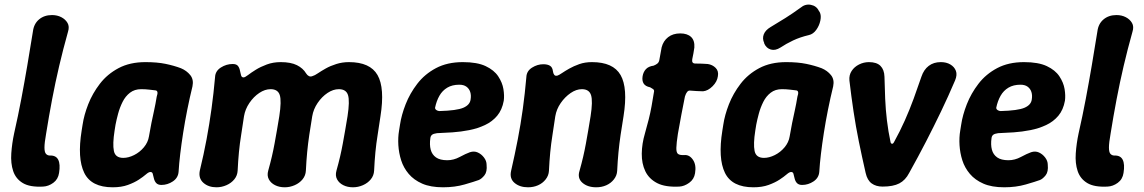

<svg xmlns="http://www.w3.org/2000/svg" viewBox="-20 -780 4861 816"><path d="M163 13Q107 16 77 -2Q47 -20 36 -53Q25 -86 28 -128.5Q31 -171 40 -213Q57 -288 70.5 -359.5Q84 -431 96 -501.5Q108 -572 120 -647Q124 -679 146 -697.5Q168 -716 201 -716Q223 -716 240.5 -707Q258 -698 267 -682.5Q276 -667 269 -645Q248 -570 231.5 -499.5Q215 -429 201.5 -358Q188 -287 176 -212Q169 -173 169 -153Q169 -133 175.5 -126Q182 -119 192 -119Q218 -120 227.5 -101Q237 -82 231 -45Q227 -18 206.5 -3Q186 12 163 13Z M459 16Q368 16 338 -45.5Q308 -107 327 -225L331 -250Q337 -291 355 -337Q373 -383 404.5 -424Q436 -465 484 -490.5Q532 -516 598 -516Q648 -516 684 -508.5Q720 -501 749 -490Q773 -480 788.5 -461Q804 -442 798 -413Q786 -364 776 -314Q766 -264 758.5 -216Q751 -168 746 -126Q741 -84 739 -50Q737 -24 714.5 -9Q692 6 666 6Q652 6 644.5 -1.5Q637 -9 634 -22Q631 -35 629 -42Q627 -49 619 -49Q612 -49 600.5 -39Q589 -29 570 -16.5Q551 -4 523.5 6Q496 16 459 16ZM504 -109Q526 -109 550 -121Q574 -133 591.5 -154Q609 -175 613 -200Q618 -230 623.5 -257Q629 -284 635 -311Q641 -338 646 -369Q655 -395 640 -396Q631 -397 614.5 -399Q598 -401 580 -401Q552 -401 532.5 -386Q513 -371 501 -347Q489 -323 482 -297Q475 -271 471 -250L467 -225Q458 -168 464 -138.5Q470 -109 504 -109Z M900 16Q866 16 844.5 -3Q823 -22 829 -54Q846 -124 858 -188.5Q870 -253 879 -318.5Q888 -384 894 -452Q895 -478 918.5 -493Q942 -508 969 -508Q985 -508 991.5 -499.5Q998 -491 1000 -479Q1002 -469 1004.5 -460Q1007 -451 1015 -451Q1021 -451 1034 -461Q1047 -471 1067 -483.5Q1087 -496 1114 -506Q1141 -516 1173 -516Q1216 -516 1242 -503Q1268 -490 1281 -468Q1286 -460 1293 -456.5Q1300 -453 1309 -457Q1317 -459 1331 -468.5Q1345 -478 1364.5 -489Q1384 -500 1409.5 -508Q1435 -516 1463 -516Q1553 -516 1584.5 -461Q1616 -406 1597 -286Q1591 -244 1585 -207Q1579 -170 1575.5 -133.5Q1572 -97 1570 -55Q1569 -34 1556 -18Q1543 -2 1522.5 7Q1502 16 1480 16Q1457 16 1439 7Q1421 -2 1412.5 -18Q1404 -34 1410 -55Q1419 -87 1425.5 -115Q1432 -143 1437 -170.5Q1442 -198 1447 -226.5Q1452 -255 1457 -286Q1467 -351 1459 -376Q1451 -401 1420 -401Q1396 -401 1372 -385Q1348 -369 1330 -342.5Q1312 -316 1307 -286Q1300 -244 1294.5 -207Q1289 -170 1285.5 -133.5Q1282 -97 1280 -55Q1279 -34 1266 -18Q1253 -2 1232.5 7Q1212 16 1190 16Q1167 16 1149 7Q1131 -2 1122.5 -18Q1114 -34 1120 -55Q1129 -87 1135.5 -115Q1142 -143 1147 -170.5Q1152 -198 1157 -226.5Q1162 -255 1167 -286Q1177 -351 1169 -376Q1161 -401 1130 -401Q1106 -401 1082 -385Q1058 -369 1040 -342.5Q1022 -316 1017 -286Q1011 -244 1005 -207Q999 -170 995.5 -133.5Q992 -97 990 -55Q989 -34 976 -18Q963 -2 942.5 7Q922 16 900 16Z M1863 16Q1810 16 1774.5 0.5Q1739 -15 1717 -41Q1695 -67 1685 -98.5Q1675 -130 1673 -163Q1671 -196 1676 -225L1680 -250Q1686 -291 1704 -337Q1722 -383 1753.5 -424Q1785 -465 1833 -490.5Q1881 -516 1947 -516Q2008 -516 2044 -499Q2080 -482 2097.5 -455.5Q2115 -429 2119.5 -401.5Q2124 -374 2121 -352Q2114 -313 2093 -288Q2072 -263 2041 -248.5Q2010 -234 1974.5 -227Q1939 -220 1903 -217.5Q1867 -215 1837 -214Q1822 -212 1816 -207Q1810 -202 1809 -193Q1805 -165 1810.5 -144Q1816 -123 1833 -111Q1850 -99 1881 -99Q1908 -99 1934 -113Q1960 -127 1977 -133Q1995 -139 2010.5 -132Q2026 -125 2037 -110.5Q2048 -96 2048 -80Q2051 -50 2039 -35Q2027 -20 2015 -15Q1996 -8 1954.5 4Q1913 16 1863 16ZM1848 -308Q1921 -310 1949 -322Q1977 -334 1980 -357Q1983 -375 1978.5 -389Q1974 -403 1962.5 -411.5Q1951 -420 1932 -420Q1902 -420 1881 -407.5Q1860 -395 1847.5 -373Q1835 -351 1829 -322Q1829 -316 1835 -312Q1841 -308 1848 -308Z M2217 -452Q2218 -478 2241 -492.5Q2264 -507 2289 -507Q2307 -507 2317.5 -500.5Q2328 -494 2330 -477Q2331 -468 2335.5 -462Q2340 -456 2350 -459Q2356 -461 2368.5 -469.5Q2381 -478 2399.5 -488.5Q2418 -499 2442 -507.5Q2466 -516 2496 -516Q2586 -516 2617.5 -461Q2649 -406 2630 -286Q2623 -244 2617.5 -206.5Q2612 -169 2608.5 -132.5Q2605 -96 2603 -54Q2602 -34 2589 -17.5Q2576 -1 2556.5 7.5Q2537 16 2514 16Q2477 16 2455 -3.5Q2433 -23 2443 -54Q2452 -86 2458.5 -114Q2465 -142 2470 -169.5Q2475 -197 2480 -226Q2485 -255 2490 -286Q2500 -350 2492 -375.5Q2484 -401 2453 -401Q2429 -401 2405 -384.5Q2381 -368 2363 -342Q2345 -316 2340 -286Q2334 -244 2328 -206.5Q2322 -169 2318.5 -132.5Q2315 -96 2313 -54Q2312 -34 2299 -17.5Q2286 -1 2266.5 7.5Q2247 16 2224 16Q2189 16 2167 -2.5Q2145 -21 2152 -53Q2168 -123 2180.5 -187.5Q2193 -252 2202 -317.5Q2211 -383 2217 -452Z M2867 13Q2807 16 2772.5 -2Q2738 -20 2722.5 -52.5Q2707 -85 2707.5 -127Q2708 -169 2721 -213Q2730 -245 2737 -272.5Q2744 -300 2749 -328Q2754 -356 2759 -387Q2761 -394 2759 -397.5Q2757 -401 2753 -403Q2749 -405 2743 -409Q2723 -413 2715.5 -425Q2708 -437 2711 -456Q2714 -474 2725 -486Q2736 -498 2758 -501Q2768 -505 2774 -510Q2780 -515 2782 -524Q2784 -537 2787 -551.5Q2790 -566 2792 -579Q2799 -606 2819.5 -622Q2840 -638 2871 -638Q2901 -638 2917 -623Q2933 -608 2931 -578Q2929 -566 2927 -553Q2925 -540 2922 -528Q2919 -510 2935 -510Q2949 -510 2962 -509.5Q2975 -509 2988 -508Q3008 -505 3021.5 -491.5Q3035 -478 3031 -456Q3028 -433 3008.5 -413.5Q2989 -394 2968 -392Q2955 -392 2941 -393Q2927 -394 2913 -395Q2906 -396 2900.5 -389.5Q2895 -383 2891 -370Q2883 -331 2876 -293.5Q2869 -256 2861 -211Q2855 -172 2854.5 -151.5Q2854 -131 2862 -125.5Q2870 -120 2888 -121Q2910 -123 2925 -101Q2940 -79 2934 -44Q2930 -18 2909 -3Q2888 12 2867 13Z M3182 16Q3091 16 3061 -45.5Q3031 -107 3050 -225L3054 -250Q3060 -291 3078 -337Q3096 -383 3127.5 -424Q3159 -465 3207 -490.5Q3255 -516 3321 -516Q3371 -516 3407 -508.5Q3443 -501 3472 -490Q3496 -480 3511.5 -461Q3527 -442 3521 -413Q3509 -364 3499 -314Q3489 -264 3481.5 -216Q3474 -168 3469 -126Q3464 -84 3462 -50Q3460 -24 3437.5 -9Q3415 6 3389 6Q3375 6 3367.5 -1.5Q3360 -9 3357 -22Q3354 -35 3352 -42Q3350 -49 3342 -49Q3335 -49 3323.5 -39Q3312 -29 3293 -16.5Q3274 -4 3246.5 6Q3219 16 3182 16ZM3227 -109Q3249 -109 3273 -121Q3297 -133 3314.5 -154Q3332 -175 3336 -200Q3341 -230 3346.5 -257Q3352 -284 3358 -311Q3364 -338 3369 -369Q3378 -395 3363 -396Q3354 -397 3337.5 -399Q3321 -401 3303 -401Q3275 -401 3255.5 -386Q3236 -371 3224 -347Q3212 -323 3205 -297Q3198 -271 3194 -250L3190 -225Q3181 -168 3187 -138.5Q3193 -109 3227 -109ZM3297 -578Q3275 -564 3256 -569.5Q3237 -575 3228 -595V-597Q3219 -616 3226 -634Q3233 -652 3255 -665Q3287 -684 3318 -703.5Q3349 -723 3382 -747Q3402 -764 3426 -759.5Q3450 -755 3460 -734L3464 -728Q3471 -714 3466.5 -692.5Q3462 -671 3449 -653Q3436 -635 3418 -631Q3380 -622 3350.5 -608Q3321 -594 3297 -578Z M3731 13Q3703 13 3684.5 -0.5Q3666 -14 3659 -45Q3643 -115 3630 -179Q3617 -243 3607.5 -306.5Q3598 -370 3590 -438Q3588 -461 3599.5 -478.5Q3611 -496 3631 -506Q3651 -516 3673 -516Q3706 -516 3722 -500Q3738 -484 3739 -454Q3740 -407 3742 -360.5Q3744 -314 3749.5 -268Q3755 -222 3765 -175Q3767 -169 3771.5 -169Q3776 -169 3779 -175Q3805 -222 3825.5 -268Q3846 -314 3863 -360.5Q3880 -407 3896 -454Q3906 -484 3927 -500Q3948 -516 3978 -516H3979Q4002 -516 4019 -506Q4036 -496 4042.5 -479Q4049 -462 4039 -438Q4010 -370 3979.5 -306.5Q3949 -243 3916 -179Q3883 -115 3844 -45Q3828 -14 3802 -0.5Q3776 13 3731 13Z M4248 16Q4195 16 4159.5 0.5Q4124 -15 4102 -41Q4080 -67 4070 -98.5Q4060 -130 4058 -163Q4056 -196 4061 -225L4065 -250Q4071 -291 4089 -337Q4107 -383 4138.5 -424Q4170 -465 4218 -490.5Q4266 -516 4332 -516Q4393 -516 4429 -499Q4465 -482 4482.5 -455.5Q4500 -429 4504.5 -401.5Q4509 -374 4506 -352Q4499 -313 4478 -288Q4457 -263 4426 -248.5Q4395 -234 4359.5 -227Q4324 -220 4288 -217.5Q4252 -215 4222 -214Q4207 -212 4201 -207Q4195 -202 4194 -193Q4190 -165 4195.5 -144Q4201 -123 4218 -111Q4235 -99 4266 -99Q4293 -99 4319 -113Q4345 -127 4362 -133Q4380 -139 4395.5 -132Q4411 -125 4422 -110.5Q4433 -96 4433 -80Q4436 -50 4424 -35Q4412 -20 4400 -15Q4381 -8 4339.5 4Q4298 16 4248 16ZM4233 -308Q4306 -310 4334 -322Q4362 -334 4365 -357Q4368 -375 4363.5 -389Q4359 -403 4347.5 -411.5Q4336 -420 4317 -420Q4287 -420 4266 -407.5Q4245 -395 4232.5 -373Q4220 -351 4214 -322Q4214 -316 4220 -312Q4226 -308 4233 -308Z M4687 13Q4631 16 4601 -2Q4571 -20 4560 -53Q4549 -86 4552 -128.5Q4555 -171 4564 -213Q4581 -288 4594.5 -359.5Q4608 -431 4620 -501.5Q4632 -572 4644 -647Q4648 -679 4670 -697.5Q4692 -716 4725 -716Q4747 -716 4764.5 -707Q4782 -698 4791 -682.5Q4800 -667 4793 -645Q4772 -570 4755.5 -499.5Q4739 -429 4725.5 -358Q4712 -287 4700 -212Q4693 -173 4693 -153Q4693 -133 4699.5 -126Q4706 -119 4716 -119Q4742 -120 4751.5 -101Q4761 -82 4755 -45Q4751 -18 4730.5 -3Q4710 12 4687 13Z"/></svg>

Font: Winky Sans SemiBold
Style: Italic
Weight: 600
Italic angle: -8.97852°
Designer: Simon Atzbach
Foundry: typofactur
Version: Version 1.205